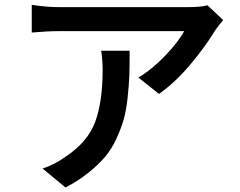

<svg xmlns="http://www.w3.org/2000/svg" viewBox="-20 -745 1017 812"><path d="M923.8 -660.2Q908.2 -642.6 889.6 -616.2Q850.6 -550.8 786.1 -473.6Q721.7 -396.5 652.3 -347.7L565.4 -417Q624 -452.1 679.7 -510.7Q735.4 -569.3 758.8 -613.3H230.5Q178.7 -613.3 114.3 -607.4V-724.6Q175.8 -714.8 230.5 -714.8H770.5Q831.1 -714.8 857.4 -722.7ZM160.2 -32.2Q212.9 -49.8 256.8 -82Q350.6 -143.6 382.3 -229Q414.1 -314.5 414.1 -449.2Q414.1 -486.3 408.2 -530.3H528.3Q528.3 -466.8 526.9 -425.3Q525.4 -383.8 519.5 -330.1Q513.7 -276.4 502.9 -239.3Q492.2 -202.1 472.2 -158.2Q452.1 -114.3 423.8 -81.1Q395.5 -47.9 353.5 -14.2Q311.5 19.5 256.8 47.9Z"/></svg>

Font: Min Sans SemiBold
Style: Regular
Weight: 600
Designer: Jinseong-Kim, NotoSansCJK, Nunito
Foundry: Jinseong-Kim
Version: Version 1.400;Glyphs 3.1.2 (3151)